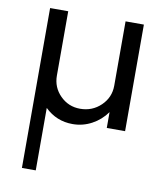

<svg xmlns="http://www.w3.org/2000/svg" viewBox="-84 -569 758 887"><g transform="rotate(10 295.0 -125.0)"><path d="M519 -500V0H433.1V-74.2Q405.3 -35.2 363.5 -12.7Q321.8 9.8 273.9 9.8Q198.2 9.8 144 -43V250H79.1V-500H164.1V-198.2Q164.1 -143.1 202.6 -104.5Q241.2 -65.9 295.9 -65.9Q353 -65.9 393.1 -104.5Q433.1 -143.1 433.1 -198.2V-500Z"/></g></svg>

Font: Oakes Grotesk
Style: Italic
Weight: 400
Italic angle: -8°
Designer: Samuel Oakes
Foundry: Samuel Oakes
Version: Version 1.000;PS 001.000;hotconv 1.0.88;makeotf.lib2.5.64775